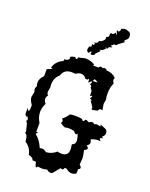

<svg xmlns="http://www.w3.org/2000/svg" viewBox="-148 -865 740 948"><g transform="rotate(20 222.0 -390.5)"><path d="M237.3 6.8Q228 6.8 216.8 -2.9Q205.1 1.5 190.4 1.5L167 -1L167.5 1.5Q167.5 5.4 160.2 5.4Q152.8 -8.3 152.8 -19.5L131.8 -21.5L132.3 -23.4Q132.3 -32.7 106.9 -40.5Q100.6 -75.7 69.8 -95.7Q66.9 -135.3 50.8 -135.3L55.7 -141.1L45.4 -182.6L37.1 -194.8Q42.5 -195.8 42.5 -200.7Q42.5 -206.1 37.1 -215.8L33.2 -213.9Q27.3 -213.9 22.5 -224.1V-255.9Q28.8 -243.7 32.2 -243.7Q37.1 -243.7 37.1 -275.4Q21.5 -298.3 21.5 -313L26.9 -340.8L22.9 -356Q22.9 -362.3 28.8 -372.6Q25.4 -378.9 25.4 -391.1Q25.4 -412.1 45.4 -430.7V-467.8Q71.8 -478 71.8 -481L62.5 -481.9Q73.2 -519 109.4 -533.7L111.3 -544.4L116.2 -543.9Q130.4 -543.9 136.2 -558.6L132.3 -562.5Q132.3 -567.4 158.2 -572.8Q162.1 -564.5 165 -564.5Q169.4 -564.5 173.3 -577.1L179.7 -576.7L206.5 -583.5Q240.2 -582.5 257.8 -568.8L253.9 -563H283.2Q287.6 -570.8 293.9 -570.8Q298.3 -570.8 303.7 -566.9Q308.6 -570.3 313.5 -570.3Q320.8 -570.3 326.7 -563Q355 -563 376 -542L373 -531.7Q373 -522.9 380.4 -515.1Q368.7 -488.8 368.7 -458.5Q368.7 -440.4 372.1 -425.8L368.2 -403.3L373.5 -370.6L364.7 -372.6Q355.5 -372.6 353.5 -362.3Q335.9 -356.4 327.6 -356.4Q320.3 -356.4 320.3 -360.8L322.3 -366.7L301.8 -397.5L309.6 -398.9L295.4 -405.3Q302.7 -416 302.7 -419.4L301.3 -420.9Q297.9 -420.9 291.5 -416L290.5 -442.9L280.3 -456.5L281.2 -461.4Q281.2 -469.2 268.6 -471.7Q277.3 -475.1 277.3 -481L274.9 -488.3L260.7 -475.1Q260.7 -494.6 257.8 -494.6L253.4 -488.3H241.7Q230 -504.9 213.9 -504.9Q201.2 -504.9 186 -494.6L167.5 -496.1Q127.4 -496.1 117.7 -461.4Q91.8 -439.9 91.8 -403.8L92.8 -389.2L88.9 -365.7Q88.9 -352.5 96.7 -348.1Q88.4 -338.4 88.4 -329.1Q88.4 -316.9 99.1 -304.7Q86.9 -282.2 86.9 -258.8Q86.9 -232.4 103 -205.6V-159.2H113.3L103 -149.4Q130.9 -127.9 146.5 -89.8L157.7 -91.8Q170.4 -91.8 181.6 -81.5Q210.9 -82.5 235.4 -104Q241.7 -100.6 258.8 -100.6Q292 -100.6 292 -137.2L289.1 -162.1Q306.2 -166.5 306.2 -185.5Q306.2 -199.7 297.4 -221.7Q295.4 -215.3 291 -215.3Q285.6 -215.3 276.9 -226.6Q262.7 -231 249.5 -231Q238.3 -231 229 -228Q216.3 -231.4 202.1 -242.7Q207 -247.6 207 -252.4Q207 -258.3 200.2 -265.1Q214.8 -274.4 229 -296.4Q235.4 -299.8 259.3 -299.8Q278.8 -299.8 293.5 -296.4Q297.9 -288.6 301.8 -288.6Q306.2 -288.6 310.1 -298.3H318.4L330.6 -292Q338.9 -298.8 345.2 -298.8Q353 -298.8 361.3 -292Q363.3 -296.4 371.1 -296.4L391.6 -292.5L389.6 -303.2Q396.5 -298.3 403.6 -296.1Q410.6 -293.9 416.3 -291.3Q421.9 -288.6 425.5 -283.9Q429.2 -279.3 429.2 -270Q429.2 -258.3 416.5 -248.5L422.9 -240.7L411.1 -240.2L410.2 -235.8Q410.2 -229 419.4 -224.1L407.2 -225.1Q385.7 -225.1 367.7 -215.8Q373 -207.5 373 -201.2Q373 -189.5 359.4 -180.7Q370.1 -174.8 370.1 -168.9Q370.1 -162.1 355.5 -155.8Q362.3 -124.5 362.3 -113.3L359.4 -81.5Q369.6 -72.8 369.6 -66.4Q369.6 -60.5 360.4 -57.1L359.4 -33.7Q347.7 -26.4 336.4 -26.4Q320.8 -26.4 305.7 -40H295.4Q293.5 -29.3 285.6 -29.3L276.9 -31.7L248 3.4Q243.2 6.8 237.3 6.8ZM288.1 -490.7Q301.8 -490.7 301.8 -493.2Q301.8 -495.6 284.7 -502.4L278.8 -490.7ZM230.5 -610.4 223.6 -611.3V-627.4L211.9 -614.3Q200.7 -618.2 200.7 -627.9Q200.7 -636.2 205.6 -645.5L215.3 -647.9L213.4 -658.2Q213.4 -661.1 215.3 -661.1L220.2 -658.7L228.5 -667.5L215.8 -671.4Q228 -671.9 232.7 -674.6Q237.3 -677.2 238.8 -680.4Q240.2 -683.6 240.7 -686Q241.2 -688.5 245.6 -688.5L246.1 -688Q250.5 -688 259.3 -695.6Q268.1 -703.1 268.1 -710.4L267.1 -716.3L279.8 -724.6L279.3 -731Q279.3 -743.7 285.6 -743.7L291.5 -742.7Q298.3 -742.7 303.7 -753.9L314 -742.7L305.2 -766.1L310.5 -766.6L314.5 -763.2Q318.4 -763.2 323.7 -774.4L321.8 -780.3L339.8 -786.6Q351.6 -786.6 358.4 -782.2L362.8 -780.3L363.3 -782.2Q375 -773.9 375 -758.8Q375 -751 372.3 -746.8Q369.6 -742.7 366.7 -740.2Q363.8 -737.8 361.1 -735.8Q358.4 -733.9 358.4 -731L361.3 -724.1Q331.1 -702.6 325.7 -695.3L317.4 -697.3L301.8 -683.6L314 -681.6Q307.1 -675.8 300.3 -675.8L295.9 -676.3L296.4 -670.4L290 -663.6L281.7 -671.4L285.2 -661.6L272 -650.4Q258.3 -648.4 258.3 -646L265.6 -643.1L245.1 -622.6Q243.2 -610.4 230.5 -610.4Z"/></g></svg>

Font: Truetypewriter PolyglOTT
Style: Regular
Weight: 400
Designer: Sergey Beatoff a.k.a. Sam_T
Version: Version 3.76